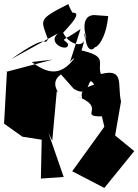

<svg xmlns="http://www.w3.org/2000/svg" viewBox="-56 -857 680 944"><path d="M307 -420C399 -364 368 -503 407 -441C292 -406 387 -352 321 -384C474 -328 325 -283 445 -285L457 -234L299 -15L457 67L604 -114L510 -191L539 -358C520 -440 558 -523 440 -493C420 -550 479 -580 336 -611C250 -459 170 -502 100 -552L203 -564L-28 -503H-22L-36 -249L54 -185L149 -170L145 21L257 13L182 -204L201 -165L223 -408C246 -389 181 -449 244 -491ZM357 -695C380 -607 271 -633 249 -711C302 -778 214 -727 231 -672C341 -784 361 -823 217 -774C333 -811 316 -742 280 -837C126 -759 146 -761 180 -663C153 -625 197 -707 -1 -566L229 -693C170 -641 288 -596 278 -642C249 -674 240 -645 340 -714L288 -552C318 -594 339 -544 363 -687C367 -574 429 -607 426 -686C360 -585 460 -605 476 -778L406 -783C321 -779 377 -638 382 -644Z"/></svg>

Font: Asimov Silicon
Style: Regular
Weight: 400
Designer: Google
Version: Version 2.000980; 2014